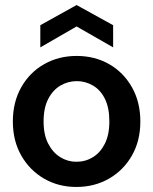

<svg xmlns="http://www.w3.org/2000/svg" viewBox="-20 -730 608 762"><path d="M283 12Q212 12 155 -21Q98 -54 64.5 -112.5Q31 -171 31 -248Q31 -325 64.5 -384Q98 -443 155.5 -475.5Q213 -508 284 -508Q356 -508 413 -475.5Q470 -443 503.5 -384Q537 -325 537 -248Q537 -171 503.5 -112.5Q470 -54 412.5 -21Q355 12 283 12ZM283 -88Q319 -88 348.5 -106Q378 -124 396 -159.5Q414 -195 414 -248Q414 -302 396.5 -337.5Q379 -373 349 -390.5Q319 -408 285 -408Q250 -408 220 -390.5Q190 -373 171.5 -337.5Q153 -302 153 -248Q153 -195 171.5 -159.5Q190 -124 219.5 -106Q249 -88 283 -88ZM140 -542V-630L284 -710L429 -630V-542L284 -625Z"/></svg>

Font: DM Sans 36pt SemiBold
Style: Regular
Weight: 600
Designer: Colophon Foundry, Jonny Pinhorn
Foundry: Colophon Foundry
Version: Version 4.004;gftools[0.9.30]